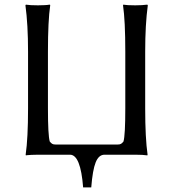

<svg xmlns="http://www.w3.org/2000/svg" viewBox="-20 -668 748 829"><path d="M282.2 0C312.8 0 331.7 47 338.9 141.1H374C377.9 91 384.3 54.9 393.1 33C401.9 11 414.6 0 431.2 0H564C586.8 0 604.2 1 616.2 2.9L617.2 0C610.4 -47.5 606.9 -114.3 606.9 -200.2V-444.8C606.9 -523.6 610.7 -590.3 618.2 -645L616.2 -647.9L610.8 -647.5C607.3 -646.8 601.1 -646.2 592.3 -645.8C583.5 -645.3 574.1 -645 564 -645C540.5 -645 523.3 -646 512.2 -647.9L511.2 -645C517.7 -600.7 521 -534 521 -444.8V-200.2C521 -123 518.4 -75.4 513.2 -57.1C509.3 -52.2 505.7 -48.8 502.4 -46.9C499.2 -44.9 494 -43.9 486.8 -43.9H221.2C214 -43.9 208.8 -44.9 205.6 -46.9C202.3 -48.8 198.7 -52.2 194.8 -57.1C189.6 -75.4 187 -123 187 -200.2V-444.8C187 -534 190.3 -600.7 196.8 -645L195.8 -647.9L190.4 -647.5C187.2 -646.8 181.2 -646.2 172.6 -645.8C164 -645.3 154.5 -645 144 -645C121.3 -645 103.8 -646 91.8 -647.9L89.8 -645C97.3 -590.3 101.1 -523.6 101.1 -444.8V-200.2C101.1 -114.3 97.7 -47.5 90.8 0L91.8 2.9L97.2 2C100.7 1.6 106.9 1.2 115.7 0.7C124.5 0.2 134 0 144 0Z"/></svg>

Font: Linux Biolinum G
Style: Bold
Weight: 700
Designer: Philipp H. Poll
Foundry: Philipp H. Poll
Version: Version 1.1.0